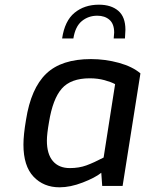

<svg xmlns="http://www.w3.org/2000/svg" viewBox="-20 -793 619 819"><path d="M80 -176Q80 -218 91 -282Q112 -416 177 -478.5Q242 -541 368 -541Q429 -541 487 -525Q545 -509 579 -480L503 0H416L412 -56Q386 -35 333 -14.5Q280 6 234 6Q166 6 123 -39.5Q80 -85 80 -176ZM422 -121 471 -434Q455 -443 426 -451Q397 -459 363 -459Q282 -459 243.5 -415Q205 -371 189 -272Q180 -221 180 -193Q180 -136 205.5 -106Q231 -76 278 -76Q317 -76 348.5 -87.5Q380 -99 422 -121ZM402 -773Q454 -773 484.5 -747Q515 -721 515 -666Q515 -655 513 -629H465Q467 -647 467 -654Q467 -691 447 -708.5Q427 -726 395 -726Q357 -726 329 -703Q301 -680 293 -629H245Q256 -704 298 -738.5Q340 -773 402 -773Z"/></svg>

Font: Exo Medium
Style: Italic
Weight: 500
Italic angle: -9°
Designer: Natanael Gama
Foundry: Natanael Gama
Version: Version 1.500; ttfautohint (v1.6)